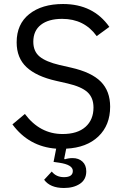

<svg xmlns="http://www.w3.org/2000/svg" viewBox="-20 -730 621 957"><path d="M299 207Q230 207 200 166L238 125Q260 153 299 153Q343 153 343 122Q343 91 275 81L247 77L260 11Q124 1 42 -110L104 -162Q179 -62 292 -62Q366 -62 406 -97.5Q446 -133 446 -194Q446 -243 416 -270.5Q386 -298 317 -314L260 -327Q162 -349 112.5 -395Q63 -441 63 -519Q63 -610 126 -660Q189 -710 294 -710Q445 -710 525 -596L462 -550Q400 -636 290 -636Q222 -636 184 -606.5Q146 -577 146 -522Q146 -474 177.5 -448Q209 -422 277 -406L334 -393Q436 -370 482.5 -323Q529 -276 529 -198Q529 -106 470.5 -50Q412 6 310 11L300 61L303 64Q322 58 342 58Q372 58 391 75.5Q410 93 410 124Q410 165 378.5 186Q347 207 299 207Z"/></svg>

Font: Anuphan
Style: Regular
Weight: 400
Designer: Mike Abbink, Paul van der Laan, Pieter van Rosmalen, Mint Tantisuwanna
Foundry: Bold Monday; Cadson Demak
Version: Version 3.002;hotconv 1.0.109;makeotfexe 2.5.65596